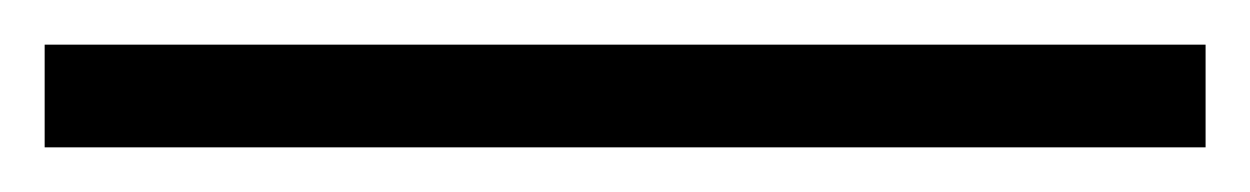

<svg xmlns="http://www.w3.org/2000/svg" viewBox="-20 77 560 86"><path d="M520 97V143H0V97Z"/></svg>

Font: Prodigy Sans Light
Style: Regular
Weight: 300
Designer: Wei Huang
Foundry: Wei Huang
Version: Version 1.003; ttfautohint (v1.8.3)